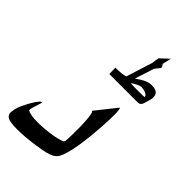

<svg xmlns="http://www.w3.org/2000/svg" viewBox="-314 -954 1002 1002"><g transform="rotate(45 186.5 -453.0)"><path d="M369.6 -628.4Q371.1 -633.3 367.4 -637.9Q363.8 -642.6 356.7 -646.2Q349.6 -649.9 339.8 -652.1Q330.1 -654.3 319.8 -654.3Q316.4 -654.3 309.8 -652.1Q303.2 -649.9 295.9 -646.2Q288.6 -642.6 280.8 -637.9Q272.9 -633.3 267.1 -628.9Q289.1 -627.4 314.5 -627.4Q369.6 -627.4 369.6 -628.4ZM389.6 -602.1Q387.2 -594.2 380.9 -588.9Q374.5 -583.5 364.7 -583.5H154.8L153.8 -629.4Q205.6 -629.4 226.6 -637.7L272.5 -783.2Q272.5 -788.1 274.2 -796.1Q275.9 -804.2 278.3 -822.8L325.7 -867.2L314.5 -818.4Q315.4 -815.9 316.7 -814.5Q317.9 -813 319.3 -811.3Q320.8 -809.6 322 -806.9Q323.2 -804.2 324.7 -798.3L300.3 -767.6L266.1 -661.1Q294.4 -681.6 314.7 -690.4Q335 -699.2 353 -699.2Q372.1 -699.2 383.3 -694.1Q394.5 -689 399.4 -679.7Q404.3 -670.4 403.8 -658Q403.3 -645.5 398.4 -631.3ZM288.1 -134.8Q281.7 -113.8 274.2 -100.1Q266.6 -86.4 252 -77.1Q237.3 -67.9 211.9 -61.5Q186.5 -55.2 143.6 -49.3Q108.4 -44.4 77.4 -41.7Q46.4 -39.1 18.6 -39.1Q-14.2 -39.1 -33.2 -43Q-52.2 -46.9 -60.5 -56.6Q-68.8 -66.4 -67.6 -82.5Q-66.4 -98.6 -58.6 -123Q-56.6 -128.9 -52 -138.9Q-47.4 -148.9 -41.3 -160.9Q-35.2 -172.9 -28.1 -185.1Q-21 -197.3 -14.2 -207.3Q-7.3 -217.3 -1.5 -223.6Q4.4 -230 7.8 -230Q10.3 -230 12.2 -228.5L0.5 -191.4Q-10.7 -156.2 -6.3 -153.3Q3.4 -147.5 22 -144Q40.5 -140.6 67.4 -140.6Q90.8 -140.6 119.9 -143.1Q148.9 -145.5 174.6 -149.9Q200.2 -154.3 218.8 -160.2Q237.3 -166 239.3 -172.4Q240.2 -174.8 241 -191.4Q241.7 -208 242.2 -231.4Q242.7 -254.9 242.2 -281.5Q241.7 -308.1 240 -330.8Q238.3 -353.5 235.1 -368.4Q231.9 -383.3 226.1 -383.3L317.4 -498Q329.6 -494.1 320.8 -356.4Q311 -210 288.1 -134.8Z"/></g></svg>

Font: XB Khoramshahr
Style: Italic
Weight: 400
Italic angle: -12°
Designer: Behnam
Foundry: Irmug
Version: Version 8.005 2009